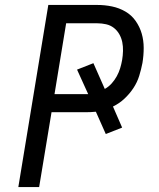

<svg xmlns="http://www.w3.org/2000/svg" viewBox="-20 -755 640 775"><path d="M54 0 175 -735H373Q403 -735 432 -729Q461 -723 486 -708.5Q511 -694 527.5 -670.5Q544 -647 552 -619.5Q560 -592 560 -561.5Q560 -531 555 -501Q550 -475 542 -449Q534 -423 518.5 -399.5Q503 -376 482 -356.5Q461 -337 436 -325L473 -240L407 -214L367 -304Q357 -303 346 -302.5Q335 -302 325 -302H188L138 0ZM200 -375H336L291 -474L357 -500L403 -396Q419 -405 431 -418.5Q443 -432 451.5 -447.5Q460 -463 465 -479.5Q470 -496 473 -513Q476 -531 476.5 -549.5Q477 -568 473.5 -585Q470 -602 461.5 -617Q453 -632 439.5 -642.5Q426 -653 408.5 -657Q391 -661 373 -661H247Z"/></svg>

Font: Iosevka Extended
Style: Italic
Weight: 400
Width: 7
Italic angle: -9°
Monospace: yes
Designer: Belleve Invis
Foundry: Belleve Invis
Version: Version 32.5.0; ttfautohint (v1.8.4)